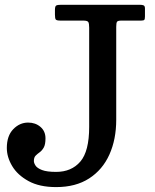

<svg xmlns="http://www.w3.org/2000/svg" viewBox="-20 -770 646 802"><path d="M8.5 -152Q8.5 -202.5 35.2 -230.2Q62 -258 97.5 -258Q128 -258 149 -240Q170 -222 170 -192Q170 -166.5 162.8 -153.8Q155.5 -141 146 -134.2Q136.5 -127.5 129 -120Q121.5 -112.5 121.5 -97.5Q121.5 -89 128.5 -78.2Q135.5 -67.5 155.5 -59.8Q175.5 -52 214.5 -52Q278.5 -52 315.5 -95Q352.5 -138 352.5 -240V-654.5Q352.5 -672 348.8 -678Q345 -684 327.5 -684H233Q217 -684 213.2 -688.2Q209.5 -692.5 209.5 -708.5V-728.5Q209.5 -744 215 -747Q220.5 -750 234.5 -750H565Q574.5 -750 580 -747.5Q585.5 -745 585.5 -734.5V-701.5Q585.5 -690.5 582.8 -687.2Q580 -684 569.5 -684H487.5Q472 -684 468.8 -679Q465.5 -674 465.5 -658V-270Q465.5 -188 437 -124.5Q408.5 -61 352.5 -24.8Q296.5 11.5 214.5 11.5Q144.5 11.5 98.8 -13.8Q53 -39 30.8 -76.5Q8.5 -114 8.5 -152Z"/></svg>

Font: Besley Medium
Style: Regular
Weight: 500
Designer: Owen Earl
Foundry: indestructible type*
Version: Version 2.001; ttfautohint (v1.8.3)